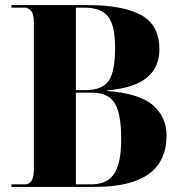

<svg xmlns="http://www.w3.org/2000/svg" viewBox="-20 -734 710 754"><path d="M25 0H353Q634 0 634 -202Q634 -274 581 -320.5Q528 -367 400 -377V-379Q507 -388 556.5 -429Q606 -470 606 -539Q606 -636 534 -675Q462 -714 324 -714H25V-704H77Q89 -704 101 -692.5Q113 -681 113 -645V-69Q113 -10 78 -10H25ZM278 -380V-704H311Q376 -704 404 -669.5Q432 -635 432 -546Q432 -454 407 -417Q382 -380 315 -380ZM278 -10V-370H343Q404 -370 430 -329.5Q456 -289 456 -188Q456 -94 428.5 -52Q401 -10 339 -10Z"/></svg>

Font: Noto Serif Display SemiCondensed Extra
Style: Regular
Weight: 800
Width: 4
Designer: Monotype Design Team
Foundry: Monotype Imaging Inc.
Version: Version 1.900